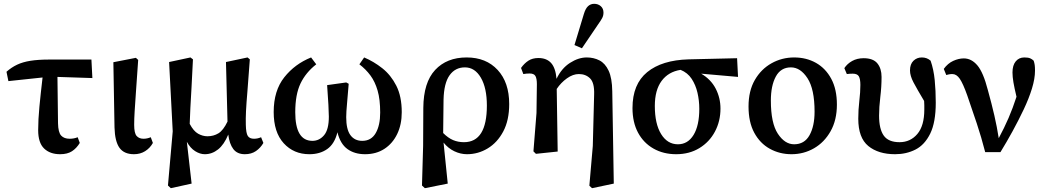

<svg xmlns="http://www.w3.org/2000/svg" viewBox="-20 -794 5478 1006"><path d="M24 -369 14 -418Q40 -441 69.5 -455Q99 -469 139.5 -475.5Q180 -482 239 -482H459L464 -385L281 -391L284 -148Q285 -100 300.5 -83.5Q316 -67 345 -67Q368 -67 387 -75L398 -45Q381 -17 357 -1.5Q333 14 295 14Q242 14 211 -16Q180 -46 180 -112Q180 -167 186.5 -235Q193 -303 203 -388Z M682 14Q630 14 606 -19.5Q582 -53 580 -126L574 -468L692 -491L704 -480Q697 -379 692.5 -315Q688 -251 685.5 -211Q683 -171 683 -140Q683 -96 696 -81.5Q709 -67 732 -67Q751 -67 770 -75L781 -45Q766 -18 740.5 -2Q715 14 682 14Z M860 178 885 -106 866 -469 978 -493 991 -483Q987 -397 983.5 -336Q980 -275 977.5 -229.5Q975 -184 974 -145Q994 -107 1018 -93.5Q1042 -80 1067 -80Q1099 -80 1124.5 -95.5Q1150 -111 1172 -157L1164 -469L1277 -493L1289 -483Q1282 -381 1276.5 -317Q1271 -253 1269 -212.5Q1267 -172 1268 -140Q1269 -96 1278.5 -81.5Q1288 -67 1311 -67Q1330 -67 1348 -75L1360 -45Q1345 -19 1321 -2.5Q1297 14 1263 14Q1223 14 1202.5 -13Q1182 -40 1176 -89Q1154 -36 1122.5 -11Q1091 14 1053 14Q1028 14 1002.5 -2Q977 -18 959 -51L984 168L875 192Z M1601 14Q1519 14 1466.5 -43.5Q1414 -101 1414 -207Q1414 -319 1469.5 -389Q1525 -459 1610 -493L1637 -457Q1582 -414 1554.5 -356.5Q1527 -299 1527 -206Q1527 -56 1617 -56Q1653 -56 1678 -85.5Q1703 -115 1703 -183Q1703 -224 1694 -348L1794 -362L1807 -355Q1803 -302 1798.5 -254Q1794 -206 1794 -180Q1794 -116 1816 -86Q1838 -56 1878 -56Q1925 -56 1948.5 -96.5Q1972 -137 1972 -204Q1972 -273 1958.5 -319.5Q1945 -366 1921 -398.5Q1897 -431 1863 -457L1888 -493Q1938 -472 1983 -436.5Q2028 -401 2056.5 -345Q2085 -289 2085 -206Q2085 -141 2061 -91.5Q2037 -42 1994 -14Q1951 14 1893 14Q1838 14 1800.5 -13Q1763 -40 1748 -101Q1733 -40 1694.5 -13Q1656 14 1601 14Z M2304 -272 2302 -97Q2328 -71 2354 -60Q2380 -49 2411 -49Q2531 -49 2531 -241Q2531 -333 2499.5 -387Q2468 -441 2416 -441Q2365 -441 2335.5 -399.5Q2306 -358 2304 -272ZM2191 178 2197 -30 2198 -229Q2199 -362 2260 -427.5Q2321 -493 2425 -493Q2527 -493 2587.5 -427.5Q2648 -362 2648 -249Q2648 -164 2617 -105.5Q2586 -47 2535.5 -16.5Q2485 14 2427 14Q2393 14 2360.5 -1.5Q2328 -17 2304 -47L2326 168L2206 192Z M3068 179 3086 -29 3093 -299Q3095 -360 3072 -383Q3049 -406 3013 -406Q2982 -406 2950.5 -383.5Q2919 -361 2897 -328L2902 0L2788 12L2775 -1L2791 -202L2793 -353Q2793 -382 2785.5 -395.5Q2778 -409 2755 -409Q2739 -409 2722 -406L2710 -438Q2727 -462 2748.5 -476Q2770 -490 2801 -490Q2844 -490 2867.5 -464Q2891 -438 2896 -381Q2922 -436 2966.5 -464.5Q3011 -493 3054 -493Q3091 -493 3121 -477.5Q3151 -462 3169 -423.5Q3187 -385 3188 -316L3196 168L3082 192ZM2990 -558 3039 -720Q3048 -750 3061.5 -762Q3075 -774 3093 -774Q3114 -774 3128 -761.5Q3142 -749 3142 -728Q3142 -712 3135 -699Q3128 -686 3113 -665L3029 -541Z M3523 14Q3456 14 3404 -15.5Q3352 -45 3323 -99Q3294 -153 3294 -228Q3294 -353 3371 -416Q3448 -479 3588 -483L3842 -489L3847 -391L3654 -408Q3705 -378 3730 -329.5Q3755 -281 3755 -225Q3755 -159 3726 -104.5Q3697 -50 3644.5 -18Q3592 14 3523 14ZM3411 -239Q3411 -145 3444 -91.5Q3477 -38 3532 -38Q3584 -38 3614 -87Q3644 -136 3644 -224Q3644 -267 3634.5 -308Q3625 -349 3604 -381Q3583 -413 3546 -428Q3482 -418 3446.5 -370Q3411 -322 3411 -239Z M4127 14Q4065 14 4013.5 -14.5Q3962 -43 3932 -98.5Q3902 -154 3902 -236Q3902 -318 3935 -375Q3968 -432 4022.5 -462.5Q4077 -493 4141 -493Q4205 -493 4255.5 -464.5Q4306 -436 4335.5 -381Q4365 -326 4365 -246Q4365 -165 4332 -106.5Q4299 -48 4245 -17Q4191 14 4127 14ZM4141 -38Q4195 -38 4221.5 -85.5Q4248 -133 4248 -209Q4248 -327 4211 -384Q4174 -441 4124 -441Q4071 -441 4045 -393Q4019 -345 4019 -267Q4019 -149 4055.5 -93.5Q4092 -38 4141 -38Z M4670 14Q4582 14 4529.5 -29Q4477 -72 4477 -172Q4477 -219 4482.5 -265.5Q4488 -312 4488 -349Q4488 -380 4480 -394Q4472 -408 4448 -408Q4441 -408 4432.5 -407.5Q4424 -407 4417 -406L4404 -437Q4419 -460 4445 -474.5Q4471 -489 4505 -489Q4555 -489 4577 -462Q4599 -435 4599 -391Q4599 -339 4592.5 -286Q4586 -233 4586 -188Q4586 -118 4610.5 -83.5Q4635 -49 4693 -49Q4750 -49 4786.5 -92Q4823 -135 4823 -220Q4823 -231 4823 -242.5Q4823 -254 4822 -265Q4785 -327 4766.5 -362Q4748 -397 4748 -425Q4748 -458 4766 -475.5Q4784 -493 4810 -493Q4837 -493 4856 -476Q4872 -430 4877.5 -374.5Q4883 -319 4883 -256Q4883 -153 4854 -94Q4825 -35 4777 -10.5Q4729 14 4670 14Z M5142 3Q5122 -75 5098 -147Q5074 -219 5048 -294Q5026 -356 5009 -381Q4992 -406 4970 -406Q4960 -406 4952.5 -404.5Q4945 -403 4938 -401L4925 -433Q4946 -462 4974.5 -475Q5003 -488 5030 -488Q5070 -488 5101 -451.5Q5132 -415 5156 -322Q5176 -250 5190 -189Q5204 -128 5213 -70Q5242 -124 5264.5 -176Q5287 -228 5306 -287Q5295 -333 5290 -362.5Q5285 -392 5285 -414Q5285 -452 5302 -472.5Q5319 -493 5347 -493Q5367 -493 5377.5 -488.5Q5388 -484 5396 -476Q5400 -464 5401.5 -453Q5403 -442 5403 -424Q5403 -382 5387 -330Q5371 -278 5344 -221Q5317 -164 5285.5 -106.5Q5254 -49 5222 3Z"/></svg>

Font: Source Serif 4 Semibold
Style: Regular
Weight: 600
Designer: Frank Grießhammer
Foundry: Adobe
Version: Version 4.005;hotconv 1.1.0;makeotfexe 2.6.0